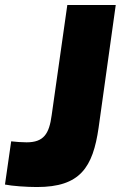

<svg xmlns="http://www.w3.org/2000/svg" viewBox="-31 -743 486 773"><path d="M366 -229 435 -723H240L177 -279C167 -204 145 -170 76 -170C56 -170 31 -172 14 -174L-11 0C18 6 77 10 118 10C292 10 343 -69 366 -229Z"/></svg>

Font: United Sans Black
Style: Italic
Weight: 900
Italic angle: -8°
Designer: Pablo Impallari, Rodrigo Fuenzalida (Modified by Dan O. Williams)
Version: Version 1.000;PS 001.000;hotconv 1.0.88;makeotf.lib2.5.64775